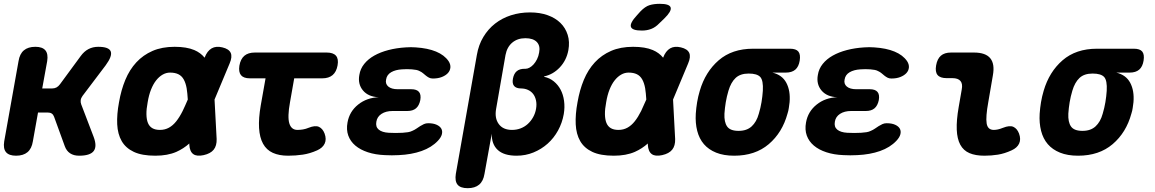

<svg xmlns="http://www.w3.org/2000/svg" viewBox="-25 -805 6045 1005"><path d="M59 10Q22 10 6.5 -8.5Q-9 -27 -3 -65L72 -485Q78 -523 100 -541.5Q122 -560 160 -560Q197 -560 212.5 -541.5Q228 -523 222 -485L196 -342H248Q261 -342 271 -347.5Q281 -353 289 -364L397 -511Q415 -536 438 -548Q461 -560 489 -560Q545 -560 554.5 -536Q564 -512 528 -463L407 -303Q399 -292 397.5 -281Q396 -270 400 -259L465 -89Q484 -39 465.5 -14.5Q447 10 389 10Q361 10 342 -2.5Q323 -15 314 -40L258 -194Q254 -205 246 -210.5Q238 -216 225 -216H174L147 -65Q141 -27 119 -8.5Q97 10 59 10Z M1109 -77Q1110 -42 1093.5 -21.5Q1077 -1 1041 7Q1005 15 986.5 1.5Q968 -12 966 -47V-54Q936 -27 898 -10Q852 10 788 10Q718 10 675.5 -10Q633 -30 612 -66.5Q591 -103 588.5 -154.5Q586 -206 598 -270Q609 -334 631 -387Q653 -440 688.5 -478.5Q724 -517 773.5 -538.5Q823 -560 889 -560Q952 -560 992 -543Q1025 -529 1046 -503Q1059 -538 1083 -552Q1106 -565 1139 -557Q1173 -549 1182.5 -528.5Q1192 -508 1177 -473L1098 -284ZM958 -284Q956 -318 952 -343Q947 -371 936.5 -389.5Q926 -408 908.5 -416.5Q891 -425 865 -425Q845 -425 826.5 -414.5Q808 -404 792.5 -384.5Q777 -365 765.5 -336Q754 -307 748 -270Q741 -234 741.5 -206.5Q742 -179 749.5 -161Q757 -143 772.5 -134Q788 -125 812 -125Q838 -125 859 -136.5Q880 -148 897.5 -170Q915 -192 931 -224Q944 -251 958 -284Z M1685 -530Q1719 -530 1733.5 -513.5Q1748 -497 1742 -463Q1736 -429 1716 -412Q1696 -395 1662 -395H1515L1493 -270Q1479 -193 1489.5 -159Q1500 -125 1532 -125Q1546 -125 1561 -127.5Q1576 -130 1590 -136Q1625 -150 1644.5 -141Q1664 -132 1674 -106Q1685 -76 1674.5 -53.5Q1664 -31 1635 -18Q1597 -1 1559.5 4.5Q1522 10 1483 10Q1436 10 1403 -5Q1370 -20 1352 -52.5Q1334 -85 1331 -135Q1328 -185 1340 -254L1365 -395H1283Q1250 -395 1236.5 -411.5Q1223 -428 1228 -461Q1234 -496 1254 -513Q1274 -530 1309 -530Z M2323 -485Q2334 -468 2332.5 -451.5Q2331 -435 2319.5 -422.5Q2308 -410 2288 -402Q2268 -394 2241 -394Q2229 -394 2220.5 -398.5Q2212 -403 2204.5 -409Q2197 -415 2189.5 -421.5Q2182 -428 2171 -433Q2164 -437 2154 -439Q2144 -441 2131 -442Q2118 -443 2105 -443Q2092 -443 2079 -442Q2045 -440 2022.5 -427Q2000 -414 1996 -389Q1991 -366 2007.5 -352Q2024 -338 2057 -338H2128Q2156 -338 2168 -324Q2180 -310 2175 -281Q2169 -252 2152.5 -238Q2136 -224 2107 -224H2030Q1995 -224 1972 -209Q1949 -194 1945 -168Q1940 -141 1957.5 -126.5Q1975 -112 2010 -110Q2028 -109 2046 -109Q2064 -109 2082 -110Q2098 -111 2110.5 -113Q2123 -115 2133 -120Q2145 -125 2155 -132Q2165 -139 2174.5 -145Q2184 -151 2194 -155.5Q2204 -160 2216 -160Q2243 -160 2260.5 -152Q2278 -144 2285 -131.5Q2292 -119 2288 -102.5Q2284 -86 2267 -68Q2234 -33 2181.5 -14.5Q2129 4 2062 7Q2044 8 2026 8Q2008 8 1990 7Q1940 5 1900.5 -8Q1861 -21 1835 -43Q1809 -65 1798 -95.5Q1787 -126 1794 -164Q1804 -221 1849.5 -257.5Q1895 -294 1958 -296Q1903 -298 1875 -331.5Q1847 -365 1856 -413Q1861 -445 1881.5 -470.5Q1902 -496 1934 -514Q1966 -532 2008 -543Q2050 -554 2099 -557Q2112 -558 2125.5 -558Q2139 -558 2151 -557Q2214 -553 2257.5 -535Q2301 -517 2323 -485Z M2423 180Q2385 180 2370 161.5Q2355 143 2361 105L2471 -517Q2480 -570 2505 -611.5Q2530 -653 2566.5 -681.5Q2603 -710 2649.5 -725Q2696 -740 2749 -740Q2801 -740 2841.5 -725.5Q2882 -711 2908.5 -685Q2935 -659 2946.5 -622.5Q2958 -586 2950 -542Q2940 -489 2905 -452Q2870 -415 2823 -405V-403Q2852 -397 2874 -379Q2896 -361 2909.5 -335.5Q2923 -310 2927.5 -277Q2932 -244 2926 -208Q2918 -162 2896 -122Q2874 -82 2841.5 -53Q2809 -24 2767.5 -7Q2726 10 2679 10Q2613 10 2580.5 -20Q2548 -50 2549 -105L2511 105Q2505 143 2483 161.5Q2461 180 2423 180ZM2726 -445Q2736 -445 2747 -451Q2758 -457 2768 -468Q2778 -479 2786 -495Q2794 -511 2797 -530Q2804 -565 2785 -585Q2766 -605 2725 -605Q2684 -605 2656.5 -582Q2629 -559 2621 -517L2572 -236Q2563 -187 2585.5 -156Q2608 -125 2655 -125Q2679 -125 2700 -133Q2721 -141 2737.5 -156Q2754 -171 2765.5 -191.5Q2777 -212 2781 -236Q2785 -260 2780.5 -280Q2776 -300 2765.5 -313.5Q2755 -327 2738.5 -334.5Q2722 -342 2702 -342H2703Q2677 -342 2666 -355Q2655 -368 2660 -394Q2665 -420 2680 -432.5Q2695 -445 2721 -445Z M3426 -683Q3406 -662 3383.5 -653.5Q3361 -645 3335 -645Q3284 -645 3277.5 -664.5Q3271 -684 3309 -725L3327 -745Q3352 -771 3375 -778Q3398 -785 3429 -785Q3480 -785 3485.5 -765.5Q3491 -746 3452 -708ZM3509 -77Q3510 -42 3493.5 -21.5Q3477 -1 3441 7Q3405 15 3386.5 1.5Q3368 -12 3366 -47V-54Q3336 -27 3298 -10Q3252 10 3188 10Q3118 10 3075.5 -10Q3033 -30 3012 -66.5Q2991 -103 2988.5 -154.5Q2986 -206 2998 -270Q3009 -334 3031 -387Q3053 -440 3088.5 -478.5Q3124 -517 3173.5 -538.5Q3223 -560 3289 -560Q3352 -560 3392 -543Q3425 -529 3446 -503Q3459 -538 3483 -552Q3506 -565 3539 -557Q3573 -549 3582.5 -528.5Q3592 -508 3577 -473L3498 -284ZM3358 -284Q3356 -318 3352 -343Q3347 -371 3336.5 -389.5Q3326 -408 3308.5 -416.5Q3291 -425 3265 -425Q3245 -425 3226.5 -414.5Q3208 -404 3192.5 -384.5Q3177 -365 3165.5 -336Q3154 -307 3148 -270Q3141 -234 3141.5 -206.5Q3142 -179 3149.5 -161Q3157 -143 3172.5 -134Q3188 -125 3212 -125Q3238 -125 3259 -136.5Q3280 -148 3297.5 -170Q3315 -192 3331 -224Q3344 -251 3358 -284Z M4018 -425Q4069 -413 4091 -371.5Q4113 -330 4108 -270L4104 -240Q4102 -225 4097 -210Q4070 -111 3999 -50.5Q3928 10 3818 10Q3763 10 3723.5 -6Q3684 -22 3659.5 -50.5Q3635 -79 3624.5 -120Q3614 -161 3617 -210Q3619 -240 3624 -270Q3629 -300 3638 -330Q3667 -429 3737 -489.5Q3807 -550 3917 -550H4110Q4142 -550 4154 -535Q4166 -520 4161 -488Q4156 -456 4138 -440.5Q4120 -425 4088 -425ZM3841 -120Q3863 -120 3880 -126Q3897 -132 3909.5 -143.5Q3922 -155 3931.5 -171.5Q3941 -188 3947 -210Q3956 -240 3961 -270Q3966 -300 3968 -330Q3971 -384 3954.5 -402Q3938 -420 3894 -420Q3850 -420 3825.5 -397Q3801 -374 3788 -330Q3779 -300 3774 -270Q3769 -240 3767 -210Q3765 -166 3781 -143Q3797 -120 3841 -120Z M4723 -485Q4734 -468 4732.5 -451.5Q4731 -435 4719.5 -422.5Q4708 -410 4688 -402Q4668 -394 4641 -394Q4629 -394 4620.5 -398.5Q4612 -403 4604.5 -409Q4597 -415 4589.5 -421.5Q4582 -428 4571 -433Q4564 -437 4554 -439Q4544 -441 4531 -442Q4518 -443 4505 -443Q4492 -443 4479 -442Q4445 -440 4422.5 -427Q4400 -414 4396 -389Q4391 -366 4407.5 -352Q4424 -338 4457 -338H4528Q4556 -338 4568 -324Q4580 -310 4575 -281Q4569 -252 4552.5 -238Q4536 -224 4507 -224H4430Q4395 -224 4372 -209Q4349 -194 4345 -168Q4340 -141 4357.5 -126.5Q4375 -112 4410 -110Q4428 -109 4446 -109Q4464 -109 4482 -110Q4498 -111 4510.5 -113Q4523 -115 4533 -120Q4545 -125 4555 -132Q4565 -139 4574.5 -145Q4584 -151 4594 -155.5Q4604 -160 4616 -160Q4643 -160 4660.5 -152Q4678 -144 4685 -131.5Q4692 -119 4688 -102.5Q4684 -86 4667 -68Q4634 -33 4581.5 -14.5Q4529 4 4462 7Q4444 8 4426 8Q4408 8 4390 7Q4340 5 4300.5 -8Q4261 -21 4235 -43Q4209 -65 4198 -95.5Q4187 -126 4194 -164Q4204 -221 4249.5 -257.5Q4295 -294 4358 -296Q4303 -298 4275 -331.5Q4247 -365 4256 -413Q4261 -445 4281.5 -470.5Q4302 -496 4334 -514Q4366 -532 4408 -543Q4450 -554 4499 -557Q4512 -558 4525.5 -558Q4539 -558 4551 -557Q4614 -553 4657.5 -535Q4701 -517 4723 -485Z M5148 -270Q5134 -193 5139.5 -159Q5145 -125 5177 -125Q5187 -125 5198.5 -127.5Q5210 -130 5225 -136Q5260 -150 5279.5 -141Q5299 -132 5309 -106Q5320 -76 5309.5 -53.5Q5299 -31 5270 -18Q5233 -1 5198.5 4.5Q5164 10 5128 10Q5081 10 5049.5 -3.5Q5018 -17 5001.5 -47.5Q4985 -78 4983 -126.5Q4981 -175 4993 -244L5009 -336Q5015 -366 5002.5 -381Q4990 -396 4960 -396H4930Q4896 -396 4882.5 -412.5Q4869 -429 4875 -463Q4881 -497 4900 -513.5Q4919 -530 4953 -530H5073Q5134 -530 5158.5 -500Q5183 -470 5172 -410Z M5818 -425Q5869 -413 5891 -371.5Q5913 -330 5908 -270L5904 -240Q5902 -225 5897 -210Q5870 -111 5799 -50.5Q5728 10 5618 10Q5563 10 5523.5 -6Q5484 -22 5459.5 -50.5Q5435 -79 5424.5 -120Q5414 -161 5417 -210Q5419 -240 5424 -270Q5429 -300 5438 -330Q5467 -429 5537 -489.5Q5607 -550 5717 -550H5910Q5942 -550 5954 -535Q5966 -520 5961 -488Q5956 -456 5938 -440.5Q5920 -425 5888 -425ZM5641 -120Q5663 -120 5680 -126Q5697 -132 5709.5 -143.5Q5722 -155 5731.5 -171.5Q5741 -188 5747 -210Q5756 -240 5761 -270Q5766 -300 5768 -330Q5771 -384 5754.5 -402Q5738 -420 5694 -420Q5650 -420 5625.5 -397Q5601 -374 5588 -330Q5579 -300 5574 -270Q5569 -240 5567 -210Q5565 -166 5581 -143Q5597 -120 5641 -120Z"/></svg>

Font: Maple Mono ExtraBold
Style: Italic
Weight: 800
Italic angle: -10°
Monospace: yes
Designer: subframe7536
Version: Version 7.200